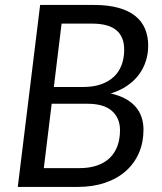

<svg xmlns="http://www.w3.org/2000/svg" viewBox="-20 -736 637 756"><path d="M293 -74Q332.5 -74 362.5 -84.5Q392.5 -95 412.5 -114.5Q432.5 -134 442.5 -161.5Q452.5 -189 452.5 -223.5Q452.5 -271 420.8 -299.2Q389 -327.5 324 -327.5H183.5L152.5 -74ZM222.5 -643 192 -393.5H307.5Q348 -393.5 378.2 -404.2Q408.5 -415 428.8 -434.2Q449 -453.5 459 -480.5Q469 -507.5 469 -540Q469 -591.5 438 -617.2Q407 -643 342 -643ZM350.5 -716.5Q406 -716.5 446.2 -705.2Q486.5 -694 512.5 -673.2Q538.5 -652.5 551 -622.8Q563.5 -593 563.5 -556.5Q563.5 -524.5 554.2 -495.5Q545 -466.5 526.8 -442Q508.5 -417.5 480.8 -398.5Q453 -379.5 416 -368Q480 -353.5 512.5 -317.2Q545 -281 545 -225Q545 -175.5 527.2 -134.2Q509.5 -93 476 -63Q442.5 -33 394.2 -16.5Q346 0 285.5 0H50L138 -716.5Z"/></svg>

Font: Lato 2
Style: Italic
Weight: 400
Italic angle: -7°
Designer: Lukasz Dziedzic with Adam Twardoch and Botio Nikoltchev
Foundry: tyPoland Lukasz Dziedzic
Version: Version 2.015; 2015-08-06; http://www.latofonts.com/